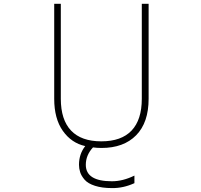

<svg xmlns="http://www.w3.org/2000/svg" viewBox="-20 -752 1040 991"><path d="M460 8.8Q422.9 48.8 422.9 98.6Q422.9 183.6 557.6 183.6Q614.3 183.6 673.8 154.3V193.4Q616.2 219.7 557.6 218.8Q506.8 218.8 470.2 207Q433.6 195.3 416.5 175.3Q399.4 155.3 393.6 136.2Q387.7 117.2 387.7 98.6Q387.7 43 419.9 2Q348.6 -13.7 304.2 -76.7Q259.8 -139.6 259.8 -242.2V-732.4H293.9V-242.2Q293.9 -133.8 346.7 -78.1Q399.4 -22.5 502.9 -22.5Q606.4 -22.5 659.2 -78.1Q711.9 -133.8 711.9 -242.2V-732.4H747.1V-242.2Q747.1 -119.1 682.6 -53.7Q618.2 11.7 503.9 11.7Q479.5 11.7 460 8.8Z"/></svg>

Font: Gen Shin Gothic Monospace ExtraLight
Style: Regular
Weight: 200
Designer: [Source Han Sans]
Ryoko NISHIZUKA  (kana & ideographs); Paul D. Hunt (Latin, Greek & Cyrillic); Wenlong ZHANG  (bopomofo
Version: Version 1.002.20150607